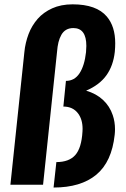

<svg xmlns="http://www.w3.org/2000/svg" viewBox="-20 -840 573 873"><path d="M223.6 12.7 236.3 -103Q293.9 -103 322.3 -135Q350.6 -167 355 -241.2Q355.5 -247.6 355.5 -253.9Q355.5 -296.9 335 -324.2Q311.5 -355.5 268.1 -355.5L279.8 -472.2Q318.8 -472.2 341.6 -506.8Q364.3 -541.5 371.1 -602.5Q372.6 -618.2 372.6 -631.3Q372.6 -712.4 313.5 -712.4Q294.9 -712.4 281.2 -704.6Q267.6 -696.8 259 -681.6Q250.5 -666.5 245.8 -647.7Q241.2 -628.9 239.3 -604L175.8 0H27.3L90.8 -603Q92.8 -624.5 97.7 -645Q102.5 -665.5 109.9 -685.1Q117.2 -704.6 127.7 -721.9Q138.2 -739.3 151.4 -754.4Q164.6 -769.5 181.4 -781.5Q198.2 -793.5 217.5 -802.2Q236.8 -811 260.3 -815.7Q283.7 -820.3 310.1 -820.3Q418.9 -820.3 465.8 -764.6Q503.9 -719.7 503.9 -643.1Q503.9 -625 502 -604.5Q495.1 -541 463.6 -497.3Q432.1 -453.6 371.6 -427.7Q417 -414.6 448 -386Q479 -357.4 492.7 -316.4Q502.9 -286.1 502.9 -252.4Q502.9 -240.2 501.5 -227.5Q488.3 -104 418 -45.7Q347.7 12.7 223.6 12.7Z"/></svg>

Font: Oswald
Style: Demi-Bold
Weight: 600
Designer: Vernon Adams
Foundry: Vernon Adams
Version: 3.0; ttfautohint (v0.94.23-7a4d-dirty) -l 8 -r 50 -G 200 -x 